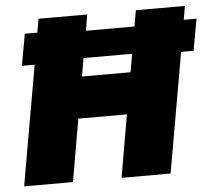

<svg xmlns="http://www.w3.org/2000/svg" viewBox="-51 -755 907 811"><g transform="rotate(-5 403.0 -350.0)"><path d="M554 -700 542 -632H336L348 -700H141L131 -642H78L54 -508H108L19 0H226L272 -265H478L432 0H640L729 -508H782L806 -642H752L762 -700ZM303 -441 316 -518H522L509 -441Z"/></g></svg>

Font: Fixel Display 20240404 Black
Style: Italic
Weight: 900
Italic angle: -10°
Designer: AlfaBravo + MacPaw
Foundry: Kyrylo Tkachov, Marchela Mozhyna, Serhii Makarenko, Maria Weinstein, Zakhar Kryvoshyya
Version: Version 1.211;Glyphs 3.2 (3225)